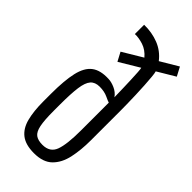

<svg xmlns="http://www.w3.org/2000/svg" viewBox="-272 -929 1000 1000"><g transform="rotate(45 227.5 -429.5)"><path d="M210.4 9.8Q148.4 9.8 114.5 -16.4Q80.6 -42.5 67.4 -93Q54.2 -143.6 54.2 -215.8V-272Q54.2 -370.1 67.9 -429.7Q81.5 -489.3 115.7 -515.4Q149.9 -541.5 211.4 -538.6Q232.9 -538.1 259 -526.6Q285.2 -515.1 300.8 -492.7Q300.8 -492.7 300.3 -511.7Q299.8 -530.8 299.1 -559.6Q298.3 -588.4 297.1 -618.4Q295.9 -648.4 294.4 -671.1Q293 -693.8 291 -700.2L181.2 -634.3L155.3 -683.1L265.1 -749Q238.8 -780.3 204.8 -791.3Q170.9 -802.2 143.1 -800.8V-869.1Q200.7 -870.1 249.5 -850.8Q298.3 -831.5 331.1 -789.1L428.7 -847.2L454.6 -798.3L357.4 -740.2Q360.4 -731.4 362.8 -706.3Q365.2 -681.2 367.2 -647.5Q369.1 -613.8 370.4 -578.6Q371.6 -543.5 372.1 -513.9Q372.6 -484.4 372.6 -467.8V-247.1Q372.6 -175.3 359.9 -117.2Q347.2 -59.1 312.3 -24.7Q277.3 9.8 210.4 9.8ZM210.4 -52.2Q265.6 -52.2 282.7 -98.6Q299.8 -145 299.8 -246.6V-452.1Q293 -453.6 267.6 -465.6Q242.2 -477.5 207.5 -477.5Q174.3 -477.5 157 -457.8Q139.6 -438 133.3 -391.6Q127 -345.2 127 -266.1V-217.8Q127 -150.4 134.3 -114.5Q141.6 -78.6 159.7 -65.4Q177.7 -52.2 210.4 -52.2Z"/></g></svg>

Font: Antonio Thin
Style: Regular
Weight: 250
Designer: Vernon Adams
Foundry: Vernon Adams
Version: Version 1.002